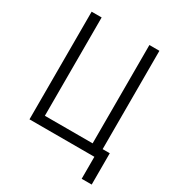

<svg xmlns="http://www.w3.org/2000/svg" viewBox="-197 -811 980 1071"><g transform="rotate(30 293.0 -275.5)"><path d="M76.2 0V-693.4H140.6V-60.1H448.2V-693.4H512.7V-60.1H558.6V141.6H494.1V0Z"/></g></svg>

Font: CaskaydiaMono NF Light
Style: Regular
Weight: 300
Designer: Aaron Bell
Foundry: Saja Typeworks
Version: Version 2111.001; ttfautohint (v1.8.4);Nerd Fonts 3.1.1